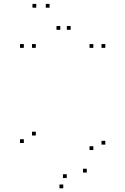

<svg xmlns="http://www.w3.org/2000/svg" viewBox="-20 -972 660 1011"><path d="M534.5 -210.5V-230.5H514.5V-210.5ZM534.5 -720V-740H514.5V-720ZM471.5 -720V-740H451.5V-720ZM471.5 -182V-202H451.5V-182ZM437 -63.5V-83.5H417V-63.5ZM331.5 -34.5V-54.5H311.5V-34.5ZM168.5 -258.5V-278.5H148.5V-258.5ZM168.5 -720V-740H148.5V-720ZM105.5 -720V-740H85.5V-720ZM105.5 -219V-239H85.5V-219ZM313 19.5V-0.5H293V19.5ZM241 -931.5V-951.5H221V-931.5ZM171 -931.5V-951.5H151V-931.5ZM297.5 -815V-835H277.5V-815ZM352 -815V-835H332V-815Z"/></svg>

Font: Monaspace Argon Dots Var
Style: Regular
Weight: 400
Designer: Riley Cran and the Lettermatic Team
Version: Version 1.100 (Monaspace Argon Dots)